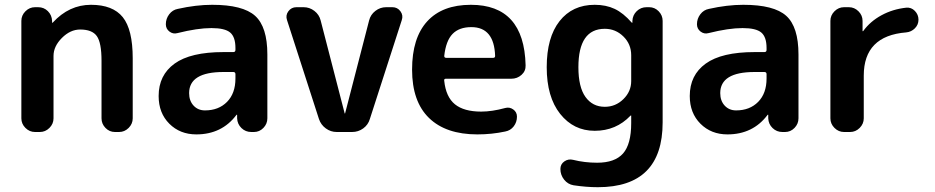

<svg xmlns="http://www.w3.org/2000/svg" viewBox="-20 -550 3896 800"><path d="M126 0Q103 0 86 -17Q69 -34 69 -57V-463Q69 -486 86 -503Q103 -520 126 -520H139Q163 -520 179.5 -503.5Q196 -487 197 -463V-456Q197 -455 198 -455Q199 -455 200 -456Q268 -530 359 -530Q450 -530 491.5 -478.5Q533 -427 533 -307V-57Q533 -34 516 -17Q499 0 476 0H459Q436 0 419.5 -17Q403 -34 403 -57V-297Q403 -372 383.5 -399.5Q364 -427 314 -427Q273 -427 238 -392Q203 -357 203 -317V-57Q203 -34 186 -17Q169 0 146 0Z M911 -250Q768 -250 768 -162Q768 -130 786.5 -110Q805 -90 834 -90Q891 -90 926 -125.5Q961 -161 961 -223V-241Q961 -250 952 -250ZM798 10Q730 10 685.5 -34.5Q641 -79 641 -150Q641 -237 707.5 -285Q774 -333 911 -333H952Q961 -333 961 -342V-350Q961 -396 939 -414.5Q917 -433 861 -433Q803 -433 719 -412Q701 -407 686 -418.5Q671 -430 671 -449Q671 -472 685 -490.5Q699 -509 721 -513Q797 -530 864 -530Q992 -530 1043 -484Q1094 -438 1094 -323V-57Q1094 -34 1077.5 -17Q1061 0 1038 0H1027Q1003 0 986 -16.5Q969 -33 968 -57V-71Q968 -72 967 -72Q965 -72 965 -71Q904 10 798 10Z M1309 -54 1176 -466Q1169 -486 1181.5 -503Q1194 -520 1215 -520H1245Q1270 -520 1290 -504.5Q1310 -489 1316 -465L1416 -78Q1416 -77 1417 -77Q1418 -77 1418 -78L1518 -465Q1524 -489 1544 -504.5Q1564 -520 1589 -520H1615Q1636 -520 1648.5 -503Q1661 -486 1654 -466L1521 -54Q1514 -30 1493.5 -15Q1473 0 1447 0H1383Q1358 0 1337.5 -15Q1317 -30 1309 -54Z M1944 -437Q1893 -437 1865.5 -408.5Q1838 -380 1831 -317Q1831 -309 1839 -309H2035Q2043 -309 2043 -317Q2039 -437 1944 -437ZM1969 10Q1838 10 1767.5 -58.5Q1697 -127 1697 -260Q1697 -392 1760 -461Q1823 -530 1942 -530Q2164 -530 2170 -278Q2171 -254 2153 -238Q2135 -222 2111 -222H1838Q1829 -222 1831 -213Q1838 -146 1875.5 -115.5Q1913 -85 1985 -85Q2030 -85 2085 -100Q2103 -105 2118.5 -94Q2134 -83 2134 -64Q2134 -41 2120.5 -23.5Q2107 -6 2085 -2Q2029 10 1969 10Z M2500 -430Q2390 -430 2390 -270Q2390 -187 2419.5 -146Q2449 -105 2500 -105Q2545 -105 2577.5 -137Q2610 -169 2610 -212V-320Q2610 -366 2577.5 -398Q2545 -430 2500 -430ZM2458 -5Q2370 -5 2314 -75.5Q2258 -146 2258 -270Q2258 -394 2311.5 -462Q2365 -530 2458 -530Q2505 -530 2541 -513Q2577 -496 2612 -456Q2613 -455 2614 -455Q2615 -455 2615 -456V-463Q2616 -487 2633 -503.5Q2650 -520 2674 -520H2685Q2708 -520 2724.5 -503Q2741 -486 2741 -463V-40Q2741 230 2471 230Q2423 230 2370 222Q2346 218 2330.5 198.5Q2315 179 2315 154Q2315 134 2331.5 122.5Q2348 111 2368 116Q2416 128 2468 128Q2542 128 2576 89.5Q2610 51 2610 -37V-68Q2610 -69 2609 -69Q2608 -69 2607 -68Q2547 -5 2458 -5Z M3124 -250Q2981 -250 2981 -162Q2981 -130 2999.5 -110Q3018 -90 3047 -90Q3104 -90 3139 -125.5Q3174 -161 3174 -223V-241Q3174 -250 3165 -250ZM3011 10Q2943 10 2898.5 -34.5Q2854 -79 2854 -150Q2854 -237 2920.5 -285Q2987 -333 3124 -333H3165Q3174 -333 3174 -342V-350Q3174 -396 3152 -414.5Q3130 -433 3074 -433Q3016 -433 2932 -412Q2914 -407 2899 -418.5Q2884 -430 2884 -449Q2884 -472 2898 -490.5Q2912 -509 2934 -513Q3010 -530 3077 -530Q3205 -530 3256 -484Q3307 -438 3307 -323V-57Q3307 -34 3290.5 -17Q3274 0 3251 0H3240Q3216 0 3199 -16.5Q3182 -33 3181 -57V-71Q3181 -72 3180 -72Q3178 -72 3178 -71Q3117 10 3011 10Z M3497 0Q3474 0 3457 -17Q3440 -34 3440 -57V-463Q3440 -486 3457 -503Q3474 -520 3497 -520H3517Q3540 -520 3557 -503Q3574 -486 3574 -463V-421Q3574 -420 3575 -420Q3577 -420 3577 -421Q3606 -461 3653 -486.5Q3700 -512 3756 -518Q3777 -520 3792 -504.5Q3807 -489 3807 -468Q3807 -447 3792 -432Q3777 -417 3756 -415Q3579 -401 3579 -235V-57Q3579 -34 3562 -17Q3545 0 3522 0Z"/></svg>

Font: Rounded Mplus 1c Bold
Style: Bold
Weight: 700
Version: Version 1.059.20150529